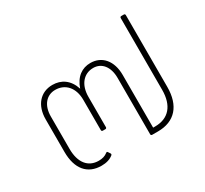

<svg xmlns="http://www.w3.org/2000/svg" viewBox="-130 -809 1074 1006"><g transform="rotate(-30 407.5 -306.0)"><path d="M702 -620C697 -620 694 -617 694 -612V-178C694 -83 648 -30 566 -30H554V-349C554 -434 508 -488 438 -488C388 -488 346 -460 325 -398C305 -460 261 -488 208 -488C136 -488 88 -434 88 -349V-152C88 -49 137 8 221 8C250 8 274 1 292 -14C295 -17 296 -20 293 -25L285 -37C282 -42 279 -42 274 -38C260 -27 243 -22 221 -22C157 -22 119 -70 119 -152V-349C119 -416 155 -458 208 -458C269 -458 310 -412 310 -339V-156C310 -151 313 -148 318 -148H333C338 -148 341 -151 341 -156V-339C341 -412 380 -458 438 -458C489 -458 523 -416 523 -349V-8C523 -3 526 0 531 0H566C668 0 725 -64 725 -178V-612C725 -617 722 -620 717 -620Z"/></g></svg>

Font: LINE Seed Sans TH Thin
Style: Regular
Weight: 250
Designer: Dalton Maag Ltd | Thai characters by Cadson Demak Co.,Ltd.
Foundry: Dalton Maag Ltd
Version: Version 1.003